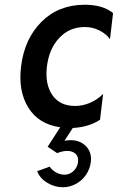

<svg xmlns="http://www.w3.org/2000/svg" viewBox="-20 -530 497 810"><path d="M338 -416Q273 -416 230 -370Q187 -324 178 -250Q169 -176 200.5 -129.5Q232 -83 297 -83Q330 -83 361.5 -97Q393 -111 415 -134L402 -25Q356 6 287 10L252 64Q304 54 336.5 81Q369 108 363 155Q359 184 342.5 208Q326 232 300 246Q274 260 245 260Q210 260 178.5 240.5Q147 221 137 192L190 173Q198 187 216 197Q234 207 252 207Q266 207 278.5 200Q291 193 299 181Q307 169 309 155Q313 123 287.5 111.5Q262 100 221 116L181 89L234 7Q143 -6 99.5 -76Q56 -146 69 -250Q83 -366 155 -438Q227 -510 338 -510Q413 -510 457 -475L444 -365Q427 -388 398.5 -402Q370 -416 338 -416Z"/></svg>

Font: Orkney Medium
Style: MediumItalic
Weight: 500
Designer: Samuel Oakes and Alfredo Marco Pradil
Foundry: Alfredo Marco Pradil
Version: 1.0; ttfautohint (v1.5)